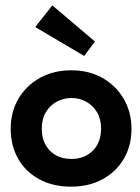

<svg xmlns="http://www.w3.org/2000/svg" viewBox="-20 -685 523 717"><path d="M246 12Q176.5 12 125.8 -16Q75 -44 47.5 -92.8Q20 -141.5 20 -204Q20 -268.5 49.8 -317.8Q79.5 -367 130.5 -394.8Q181.5 -422.5 246 -422.5Q312.5 -422.5 363 -393.8Q413.5 -365 442.2 -315.5Q471 -266 471 -204Q471 -141 442.5 -92.2Q414 -43.5 363.2 -15.8Q312.5 12 246 12ZM247 -91.5Q295.5 -91.5 326.5 -122.2Q357.5 -153 357.5 -205Q357.5 -240.5 342.2 -266Q327 -291.5 302 -305.2Q277 -319 247 -319Q217.5 -319 192.2 -305.5Q167 -292 151.5 -266.5Q136 -241 136 -205Q136 -153 166.5 -122.2Q197 -91.5 247 -91.5ZM294.5 -476 111.5 -584 175.5 -665 334.5 -530Z"/></svg>

Font: Lucymar Sans SemiBold
Style: Regular
Weight: 600
Foundry: The League of Moveable Type (original font) / Main changes by Cristiano Sobral with portions from Mirco Monsees
Version: Version 2.001;August 30, 2020;FontCreator 13.0.0.2681 64-bit